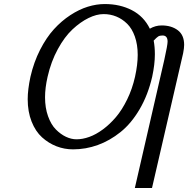

<svg xmlns="http://www.w3.org/2000/svg" viewBox="-20 -730 932 951"><path d="M732.9 201.2H647.9L793.9 -434.1Q810.1 -507.3 810.1 -523.9Q810.1 -554.2 785.2 -554.2Q771.5 -554.2 763.9 -549.6Q756.3 -544.9 741.2 -528.8Q747.1 -497.6 747.1 -460.9Q747.1 -411.6 733.9 -350.1Q712.9 -259.3 671.6 -189Q630.4 -118.7 577.1 -75.9Q523.9 -33.2 464.4 -11.7Q404.8 9.8 341.8 9.8Q298.8 9.8 259.8 -5.4Q220.7 -20.5 188.2 -49.8Q155.8 -79.1 136.5 -127.9Q117.2 -176.8 117.2 -238.8Q117.2 -286.1 130.9 -350.1Q147.5 -422.4 178.5 -483.2Q209.5 -543.9 247.1 -585.2Q284.7 -626.5 328.4 -655Q372.1 -683.6 415 -696.8Q458 -710 499 -710Q574.7 -710 633.5 -679.4Q692.4 -648.9 722.2 -587.9Q749.5 -604 780.8 -604Q829.1 -604 860.6 -580.3Q892.1 -556.6 892.1 -507.8Q892.1 -492.2 887.2 -466.8ZM493.2 -660.2Q458 -660.2 418.2 -640.6Q378.4 -621.1 339.1 -584.5Q299.8 -547.9 266.4 -486.6Q232.9 -425.3 215.8 -350.1Q203.1 -294.9 203.1 -248Q203.1 -195.8 218 -154.3Q232.9 -112.8 256.6 -88.9Q280.3 -64.9 306.6 -52.5Q333 -40 358.9 -40Q389.2 -40 422.1 -51.8Q455.1 -63.5 489.5 -88.9Q523.9 -114.3 554.2 -149.9Q584.5 -185.5 609.9 -237.5Q635.3 -289.6 648.9 -350.1Q662.1 -410.2 662.1 -458Q662.1 -509.3 647.9 -549.1Q633.8 -588.9 609.6 -612.5Q585.4 -636.2 555.9 -648.2Q526.4 -660.2 493.2 -660.2Z"/></svg>

Font: Pfennig
Style: Italic
Weight: 500
Italic angle: -13°
Version: Version 20120410 ; ttfautohint (v0.8)